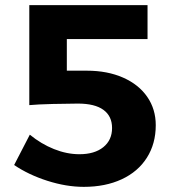

<svg xmlns="http://www.w3.org/2000/svg" viewBox="-20 -720 663 747"><path d="M586 -233Q586 -161 551.5 -106.5Q517 -52 453.5 -22.5Q390 7 306 7Q238 7 164.5 -16.5Q91 -40 35 -78L96 -196Q140 -160 190 -140Q240 -120 289 -120Q348 -120 382 -147.5Q416 -175 416 -222Q416 -268 382.5 -292.5Q349 -317 283 -317Q246 -317 185.5 -315.5Q125 -314 94 -311V-700H554V-568H240V-445H318Q398 -445 459 -418Q520 -391 553 -343Q586 -295 586 -233Z"/></svg>

Font: Gontserrat SemiBold
Style: Regular
Weight: 600
Designer: Julieta Ulanovsky
Foundry: Julieta Ulanovsky
Version: Version 6.001